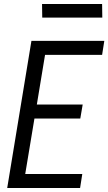

<svg xmlns="http://www.w3.org/2000/svg" viewBox="-20 -939 541 959"><path d="M16 0 137 -735H501L490 -665H205L164 -417H393L381 -347H152L106 -70H391L380 0ZM191 -851 190 -919H490L491 -851Z"/></svg>

Font: Iosevka SS18
Style: Italic
Weight: 400
Italic angle: -9°
Monospace: yes
Designer: Belleve Invis
Foundry: Belleve Invis
Version: Version 25.1.1; ttfautohint (v1.8.4)